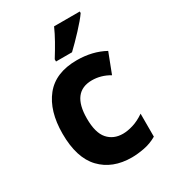

<svg xmlns="http://www.w3.org/2000/svg" viewBox="-188 -866 876 977"><g transform="rotate(-30 250.0 -378.0)"><path d="M299 -606Q333 -638 375 -683Q417 -728 437 -757V-766H286Q271 -732 250.5 -695.5Q230 -659 205 -619V-606ZM445 -26V-161Q410 -137 377 -127Q344 -117 317 -117Q262 -117 229 -154.5Q196 -192 196 -276Q196 -432 315 -432Q368 -432 417 -403L462 -520Q391 -559 299 -559Q174 -559 112 -481.5Q50 -404 50 -271Q50 -129 116.5 -59.5Q183 10 296 10Q329 10 369 2.5Q409 -5 445 -26Z"/></g></svg>

Font: Noto Sans Mono UI Condensed ExtraBold
Style: Regular
Weight: 800
Width: 3
Designer: Monotype Design team
Foundry: Monotype Imaging Inc.
Version: 1.000